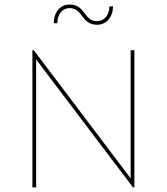

<svg xmlns="http://www.w3.org/2000/svg" viewBox="-20 -813 724 833"><path d="M282.2 -777.8C340.3 -777.8 332 -705.6 401.4 -705.6C441.9 -705.6 470.2 -738.8 470.2 -785.6H454.6C454.6 -747.6 432.1 -721.2 401.4 -721.2C342.8 -721.2 351.1 -793.5 282.2 -793.5C241.7 -793.5 213.4 -760.3 213.4 -712.4H229C229 -751.5 250.5 -777.8 282.2 -777.8ZM546.9 -595.2V-39.1L126.5 -595.2H120.6V0H136.7V-555.2L557.1 0H563V-595.2Z"/></svg>

Font: Now Thin
Style: Regular
Weight: 100
Designer: Alfredo Marco Pradil
Foundry: Alfredo Marco Pradil
Version: Version 1.200;hotconv 1.0.109;makeotfexe 2.5.65596